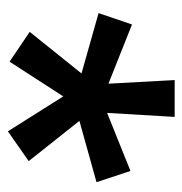

<svg xmlns="http://www.w3.org/2000/svg" viewBox="-8 -744 469 494"><g transform="rotate(90 227.0 -496.5)"><path d="M138.2 -286.1 227.5 -424.3 317.4 -281.7 394 -335.4 290.5 -465.8 448.2 -509.8 419.4 -597.2 270 -537.1 280.3 -710.9H185.5L194.8 -540.5L42.5 -601.1L13.2 -515.1L168.5 -471.2L61.5 -337.9Z"/></g></svg>

Font: Vazirmatn
Style: Bold
Weight: 700
Designer: Saber Rastikerdar
Foundry: Saber Rastikerdar
Version: Version 33.003